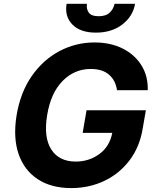

<svg xmlns="http://www.w3.org/2000/svg" viewBox="-20 -955 801 985"><path d="M580.3 -492.2Q572.8 -543.3 538.9 -572.3Q505 -601.2 445.3 -601.2Q361.9 -601.2 301.1 -539.6Q240.4 -478 221.9 -364.3Q203.1 -250.4 243.1 -188.2Q283 -126.1 368.6 -126.1Q436.1 -126.1 489 -164.2Q541.9 -202.4 556.1 -273.4H404.1L424 -389.2H728.3L712.4 -297.6Q697.1 -201.7 644.9 -132.8Q592.7 -63.9 515.1 -27Q437.5 9.9 345.2 9.9Q243.6 9.9 174.2 -35.3Q104.8 -80.6 75.6 -164.2Q46.5 -247.9 65 -362.9Q84.5 -480.8 142.8 -564.6Q201 -648.4 285 -692.8Q369 -737.2 464.8 -737.2Q547.2 -737.2 609.4 -706Q671.5 -674.7 705.8 -619.5Q740.1 -564.3 737.9 -492.2ZM567.5 -935.4H672.9Q661.9 -871.1 607.4 -829.4Q552.9 -787.6 472.3 -787.6Q391.7 -787.6 351.2 -829.4Q310.7 -871.1 321.7 -935.4H426.1Q421.9 -910.9 434.8 -891.3Q447.8 -871.8 486.5 -871.8Q524.5 -871.8 543.7 -891.2Q562.9 -910.5 567.5 -935.4Z"/></svg>

Font: Inter UI
Style: Bold Italic
Weight: 700
Italic angle: 9.39999°
Designer: Rasmus Andersson
Foundry: rsms
Version: 3.2;8d6f07862